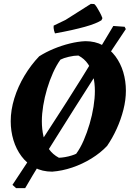

<svg xmlns="http://www.w3.org/2000/svg" viewBox="-20 -874 683 991"><path d="M63.1 97.1 44.3 80.2Q93.5 5.4 133.5 -55Q173.4 -115.4 206.3 -165.9Q239.1 -216.3 267.4 -260.2Q295.7 -304.1 322 -344.9Q363.3 -409.8 401 -470.2Q438.6 -530.7 478.6 -596.2Q518.5 -661.7 564.9 -740L623.2 -735.8L629.4 -723.8Q605.5 -689.1 563.4 -624.9Q521.3 -560.6 469.9 -480.3Q418.5 -399.9 364.6 -315.1Q323.6 -250.2 284.2 -187.3Q244.7 -124.4 210.2 -69.3Q175.8 -14.1 149.8 29.1Q123.9 72.2 109.9 97.1ZM249.3 12Q197.9 12 158.1 -9.4Q118.3 -30.8 90.9 -67.4Q63.5 -104.1 49.4 -150.7Q35.3 -197.4 35.3 -248.4Q35.3 -306.3 54 -366.7Q72.7 -427.1 106.3 -483.2Q139.9 -539.2 182.3 -583.4Q216.8 -605.3 257.5 -622.2Q298.2 -639 340.5 -649.5Q382.7 -659.9 420.6 -661.5Q471.1 -661.5 509.9 -640.6Q548.8 -619.7 575.7 -583.5Q602.6 -547.2 616.2 -501.6Q629.8 -455.9 629.8 -405.8Q629.8 -358.4 617 -307.9Q604.2 -257.4 582.5 -209.6Q560.8 -161.8 532.8 -120.9Q498.9 -84.9 451.9 -55.9Q404.9 -26.9 352.6 -9.3Q300.3 8.3 249.3 12ZM284.1 -59.7Q299 -60.2 316.5 -63.3Q334 -66.4 349.5 -71.3Q364.9 -76.1 373.2 -80.3Q394.4 -109 411.8 -149.1Q429.1 -189.1 442.4 -234.1Q455.7 -279.1 462.7 -323.2Q469.7 -367.3 469.7 -404.3Q469.7 -444.8 461.4 -480.3Q453.2 -515.8 434.4 -543.4Q415.6 -571.1 384.7 -587.3Q362.1 -587.3 334.9 -580.8Q307.8 -574.4 292 -566.2Q271.3 -537.5 253.7 -498.4Q236.1 -459.3 223 -415.5Q210 -371.7 203 -328.5Q196 -285.4 196 -248.5Q196 -207 204.5 -170Q213 -133.1 232.3 -105Q251.7 -76.9 284.1 -59.7ZM263.7 -701.6Q261.1 -708.5 259.1 -715.9Q257.1 -723.3 256.7 -729.7L256.9 -741.7L318.4 -771.3L448.8 -854L466.3 -853.2Q472.7 -848.4 480.3 -836Q487.9 -823.6 495.8 -808.9Q503.7 -794.2 508.7 -780.3L503.6 -769.4Q491.8 -761.7 470.3 -752.9Q448.8 -744.2 418.4 -735.7Q388 -727.3 349.3 -718.6Q310.5 -710 263.7 -701.6Z"/></svg>

Font: Labrada
Style: Italic
Weight: 400
Italic angle: -7°
Designer: Mercedes Jáuregui
Foundry: Omnibus-Type Team
Version: Version 1.000